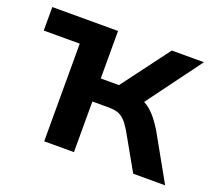

<svg xmlns="http://www.w3.org/2000/svg" viewBox="-92 -628 845 752"><g transform="rotate(20 330.5 -252.5)"><path d="M157 0V-407H7V-505H281V-307H357L505 -505H639L453 -253L426 -292Q454 -289 475.5 -277Q497 -265 516 -243.5Q535 -222 555 -189L661 0H528L442 -152Q428 -175 415 -188Q402 -201 386.5 -206Q371 -211 348 -211H281V0Z"/></g></svg>

Font: Mulish ExtraLight
Style: Regular
Weight: 200
Designer: Vernon Adams
Foundry: Vernon Adams
Version: Version 3.603